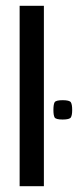

<svg xmlns="http://www.w3.org/2000/svg" viewBox="-20 -645 270 665"><path d="M48 -625H132V0H48ZM197 -231Q173 -231 169 -238.5Q165 -246 165 -264Q165 -283 169 -290.5Q173 -298 197 -298Q221 -298 225.5 -290.5Q230 -283 230 -264Q230 -246 225.5 -238.5Q221 -231 197 -231Z"/></svg>

Font: Smooch Sans SemiBold
Style: Bold
Weight: 600
Designer: Robert E. Leuschke
Foundry: Robert E. Leuschke
Version: Version 1.010; ttfautohint (v1.8.3)